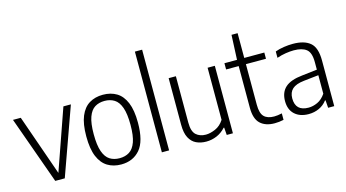

<svg xmlns="http://www.w3.org/2000/svg" viewBox="-88 -1143 2683 1488"><g transform="rotate(-15 1254.0 -399.0)"><path d="M201 0 7 -541.5H69.5L240.5 -53.5L411.5 -541.5H471.5L277.5 0Z M729.5 9.5Q667 9.5 620.5 -18.8Q574 -47 548.2 -108.5Q522.5 -170 522.5 -270.5Q522.5 -370.5 548 -431.8Q573.5 -493 620 -521.2Q666.5 -549.5 729.5 -549.5Q792.5 -549.5 839 -521.5Q885.5 -493.5 911.2 -432Q937 -370.5 937 -270.5Q937 -121 880.5 -55.8Q824 9.5 729.5 9.5ZM729.5 -40.5Q775 -40.5 808 -61.2Q841 -82 859 -131.8Q877 -181.5 877 -269Q877 -357.5 859 -408Q841 -458.5 807.8 -479.2Q774.5 -500 729.5 -500Q684.5 -500 651.5 -479.5Q618.5 -459 600.5 -409.2Q582.5 -359.5 582.5 -272Q582.5 -183 600.5 -132.5Q618.5 -82 651.5 -61.2Q684.5 -40.5 729.5 -40.5Z M1056.5 0V-808H1114.5V0Z M1412 9Q1367.5 9 1332.2 -7.5Q1297 -24 1276.5 -62.8Q1256 -101.5 1256 -168V-541.5H1314V-169.5Q1314 -98.5 1344.2 -71.2Q1374.5 -44 1422.5 -44Q1457.5 -44 1499 -62Q1540.5 -80 1568.5 -123.5V-541.5H1626.5V0H1577L1572.5 -60H1568Q1536.5 -25 1496 -8Q1455.5 9 1412 9Z M1960.5 9Q1887 9 1845.8 -29.5Q1804.5 -68 1804.5 -156.5V-491.5H1703.5V-541.5H1804.5L1813.5 -740H1862.5V-541.5H2023.5V-491.5H1862.5V-165.5Q1862.5 -97 1889.5 -70Q1916.5 -43 1970 -43Q1997 -43 2032.5 -51V1Q1996 9 1960.5 9Z M2233.5 8.5Q2164 8.5 2122.5 -29.2Q2081 -67 2081 -136Q2081 -206.5 2124.2 -245.5Q2167.5 -284.5 2261.5 -294L2382.5 -308V-368.5Q2382.5 -445.5 2348.2 -472.2Q2314 -499 2248 -499Q2219 -499 2183.2 -493.5Q2147.5 -488 2111.5 -475.5V-526.5Q2142 -538 2180.8 -543.8Q2219.5 -549.5 2254 -549.5Q2344.5 -549.5 2392 -509.8Q2439.5 -470 2439.5 -366.5V0H2390.5L2386 -61H2381.5Q2356 -27 2317.5 -9.2Q2279 8.5 2233.5 8.5ZM2140.5 -142Q2140.5 -40 2245.5 -40Q2281 -40 2317.5 -56.8Q2354 -73.5 2382.5 -115V-263.5L2264 -250.5Q2199 -243.5 2169.8 -216.8Q2140.5 -190 2140.5 -142Z"/></g></svg>

Font: Encode Sans SmCnd Lt
Style: Regular
Weight: 300
Width: 4
Designer: Multiple Designers
Foundry: Impallari Type
Version: Version 3.002; ttfautohint (v1.8.3) -l 8 -r 50 -G 200 -x 14 